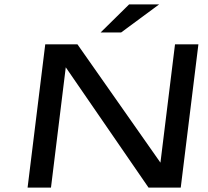

<svg xmlns="http://www.w3.org/2000/svg" viewBox="-20 -850 944 870"><path d="M799 0 879 -649H773L707 -113L331 -649H185L105 0H211L278 -545L653 0ZM701 -830H565L436 -703H529Z"/></svg>

Font: Gamestation Extended
Style: Italic
Weight: 400
Width: 7
Designer: Jonas Hecksher
Foundry: Jonas Hecksher, Playtypeª, e-types AS
Version: Version 1.003